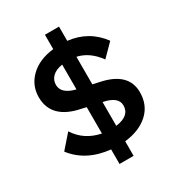

<svg xmlns="http://www.w3.org/2000/svg" viewBox="-198 -873 996 1086"><g transform="rotate(-30 300.0 -330.0)"><path d="M399 -365Q565 -330 565 -202Q565 -118 508 -66Q451 -14 354 -3V92H262V-3Q107 -19 26 -125L103 -213Q157 -128 262 -107V-279L232 -286Q55 -321 55 -463Q55 -540 110.5 -593.5Q166 -647 262 -658V-752H354V-659Q487 -644 565 -538L488 -460Q432 -538 354 -555V-375ZM174 -475Q174 -417 262 -395V-557Q218 -550 196 -528Q174 -506 174 -475ZM354 -104Q447 -116 447 -184Q447 -241 355 -259H354Z"/></g></svg>

Font: Elaine Sans SemiBold
Style: Regular
Weight: 600
Designer: Wei Huang
Foundry: Wei Huang
Version: Version 2.001;December 24, 2019;FontCreator 12.0.0.2547 64-b